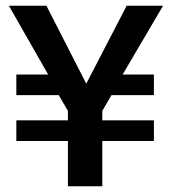

<svg xmlns="http://www.w3.org/2000/svg" viewBox="-20 -650 598 670"><path d="M517 -230V-158H337V0H217V-158H37V-230H217V-263L185 -318H37V-390H148L11 -630H142L281 -358L422 -630H549L408 -390H517V-318H369L337 -263V-230Z"/></svg>

Font: Mukta SemiBold
Style: Regular
Weight: 600
Designer: Girish Dalvi and Yashodeep Gholap
Foundry: Ek Type
Version: Version 2.538;PS 1.002;hotconv 16.6.51;makeotf.lib2.5.65220;